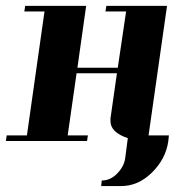

<svg xmlns="http://www.w3.org/2000/svg" viewBox="-20 -481 596 655"><path d="M0 0 2.9 -19H71.8L131.8 -441.9H63L65.9 -460.9H273.9L244.1 -250H381.8L410.2 -441.9H339.8L342.8 -460.9H549.8L486.8 -19H556.2L554.2 0Q545.9 61.5 497.1 108.9Q450.7 153.8 393.1 153.8H325.2L327.1 134.8Q356 134.8 378.9 111.8Q403.3 87.4 407.2 58.1L416 -9.8Q356.9 -29.3 356.9 -67.9V-77.1L378.9 -231H241.2L210.9 -19H279.8L276.9 0Z"/></svg>

Font: Hjet
Style: Italic
Weight: 400
Designer: T. Christopher White
Version: Version 1.2